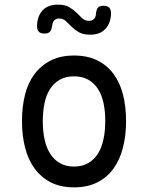

<svg xmlns="http://www.w3.org/2000/svg" viewBox="-20 -800 640 830"><path d="M300 10Q242 10 200 -11.5Q158 -33 130 -71Q102 -109 88.5 -161.5Q75 -214 75 -276Q75 -338 88 -390Q101 -442 129 -479.5Q157 -517 199.5 -538.5Q242 -560 300 -560Q359 -560 401.5 -538.5Q444 -517 471.5 -479.5Q499 -442 512 -390Q525 -338 525 -276Q525 -214 511.5 -161.5Q498 -109 470.5 -71Q443 -33 400.5 -11.5Q358 10 300 10ZM300 -80Q335 -80 360.5 -94.5Q386 -109 402.5 -134.5Q419 -160 427 -196.5Q435 -233 435 -276Q435 -319 427.5 -354.5Q420 -390 403.5 -415.5Q387 -441 361.5 -455.5Q336 -470 300 -470Q264 -470 238.5 -455.5Q213 -441 196.5 -415.5Q180 -390 172.5 -354Q165 -318 165 -275Q165 -232 173 -196Q181 -160 197.5 -134.5Q214 -109 239.5 -94.5Q265 -80 300 -80ZM205 -687Q203 -670 195.5 -662.5Q188 -655 172 -655Q155 -655 147.5 -663Q140 -671 140 -688Q141 -730 164 -755Q187 -780 230 -780Q261 -780 279.5 -769Q298 -758 311 -745Q324 -732 335.5 -721Q347 -710 365 -710Q374 -710 379.5 -713Q385 -716 388.5 -720.5Q392 -725 393.5 -731Q395 -737 395 -743Q397 -760 404 -767.5Q411 -775 427 -775Q444 -775 452 -767Q460 -759 460 -742Q459 -701 436 -675.5Q413 -650 370 -650Q339 -650 320.5 -661Q302 -672 289 -685Q276 -698 264.5 -709Q253 -720 235 -720Q227 -720 221.5 -717Q216 -714 212.5 -709.5Q209 -705 207.5 -699Q206 -693 205 -687Z"/></svg>

Font: Maple Mono Normal
Style: Regular
Weight: 400
Monospace: yes
Designer: subframe7536
Version: Version 7.000